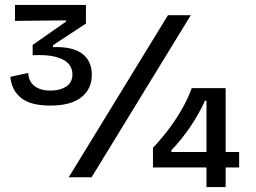

<svg xmlns="http://www.w3.org/2000/svg" viewBox="-20 -722 1042 782"><path d="M185 -292Q104 -292 65.5 -323.5Q27 -355 22 -409L95 -425Q96 -401 107.5 -385Q119 -369 139 -361Q159 -353 186 -353Q224 -353 249.5 -369.5Q275 -386 275 -419Q275 -445 258.5 -463Q242 -481 206.5 -490.5Q171 -500 113 -497V-539L249 -634V-639L41 -637V-702H330V-626L196 -538V-530Q275 -533 314.5 -503.5Q354 -474 354 -417Q354 -360 311.5 -326Q269 -292 185 -292ZM260 0 664 -660H757L353 0ZM603 -40V-120Q645 -165 675 -206.5Q705 -248 726 -286.5Q747 -325 761 -363H899V40H821V-312H815Q790 -257 755 -205.5Q720 -154 678 -110V-103H954V-40Z"/></svg>

Font: Bricolage Grotesque 18pt
Style: Regular
Weight: 400
Version: Version 1.001;gftools[0.9.33.dev8+g029e19f]